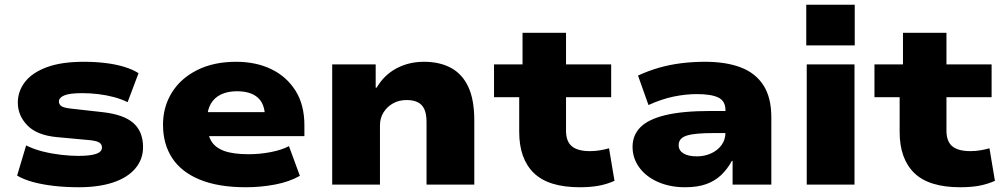

<svg xmlns="http://www.w3.org/2000/svg" viewBox="-20 -777 4224 808"><path d="M312 11Q257 11 208.5 5.5Q160 0 120.5 -10.5Q81 -21 52 -38L90 -165Q122 -149 160 -139.5Q198 -130 237 -125.5Q276 -121 309 -121Q360 -121 384.5 -129.5Q409 -138 409 -156Q409 -170 398 -177Q387 -184 360 -187L219 -200Q135 -208 95 -249.5Q55 -291 55 -345Q55 -393 85 -432Q115 -471 176.5 -494Q238 -517 333 -517Q382 -517 426 -511.5Q470 -506 505 -495Q540 -484 563 -469L517 -347Q491 -360 459 -368.5Q427 -377 393 -381Q359 -385 326 -385Q273 -385 250.5 -375.5Q228 -366 228 -350Q228 -337 239 -330Q250 -323 278 -320L412 -305Q501 -295 541.5 -259Q582 -223 582 -158Q582 -106 549 -67.5Q516 -29 455.5 -9Q395 11 312 11Z M1014 11Q899 11 821 -21Q743 -53 704.5 -112Q666 -171 666 -252Q666 -327 703 -387Q740 -447 809.5 -482Q879 -517 974 -517Q1057 -517 1121.5 -486Q1186 -455 1223.5 -395.5Q1261 -336 1261 -250V-204H826V-305H1109L1095 -288Q1094 -341 1064 -367Q1034 -393 977 -393Q938 -393 910 -379.5Q882 -366 867 -340Q852 -314 852 -277V-257Q852 -213 868.5 -184.5Q885 -156 923 -142Q961 -128 1027 -128Q1074 -128 1120 -137Q1166 -146 1196 -162L1242 -37Q1198 -12 1138 -0.5Q1078 11 1014 11Z M1378 0V-506H1561V-408H1565Q1596 -461 1648 -489Q1700 -517 1764 -517Q1831 -517 1878.5 -491Q1926 -465 1951 -411Q1976 -357 1976 -270V0H1775V-264Q1775 -298 1765.5 -318Q1756 -338 1737.5 -347Q1719 -356 1691 -356Q1659 -356 1634 -342Q1609 -328 1594 -304Q1579 -280 1579 -250V0Z M2420 11Q2288 11 2226.5 -49Q2165 -109 2165 -222V-368H2059V-506H2179V-639H2362V-506H2552V-368H2362V-227Q2362 -182 2386.5 -161.5Q2411 -141 2463 -141Q2484 -141 2505 -144.5Q2526 -148 2543 -153L2566 -16Q2532 -1 2497.5 5Q2463 11 2420 11Z M2863 11Q2800 11 2749.5 -11Q2699 -33 2670.5 -72Q2642 -111 2642 -159Q2642 -208 2675 -241.5Q2708 -275 2780.5 -292.5Q2853 -310 2972 -310H3057V-217H2983Q2944 -217 2916 -214.5Q2888 -212 2870.5 -206.5Q2853 -201 2844.5 -191Q2836 -181 2836 -166Q2836 -144 2856 -131.5Q2876 -119 2913 -119Q2945 -119 2972.5 -131.5Q3000 -144 3016.5 -166.5Q3033 -189 3033 -220V-313Q3033 -352 3003 -366.5Q2973 -381 2913 -381Q2865 -381 2814.5 -370.5Q2764 -360 2709 -335L2665 -459Q2708 -479 2753.5 -492Q2799 -505 2847.5 -511Q2896 -517 2947 -517Q3035 -517 3097 -493.5Q3159 -470 3192.5 -418.5Q3226 -367 3226 -283V0H3063V-100H3060Q3041 -65 3014.5 -40Q2988 -15 2951.5 -2Q2915 11 2863 11Z M3373 -586V-757H3577V-586ZM3375 0V-506H3576V0Z M4021 11Q3889 11 3827.5 -49Q3766 -109 3766 -222V-368H3660V-506H3780V-639H3963V-506H4153V-368H3963V-227Q3963 -182 3987.5 -161.5Q4012 -141 4064 -141Q4085 -141 4106 -144.5Q4127 -148 4144 -153L4167 -16Q4133 -1 4098.5 5Q4064 11 4021 11Z"/></svg>

Font: Nunito Sans 7pt SemiExpanded Black
Style: Regular
Weight: 900
Width: 6
Designer: Vernon Adams
Foundry: Vernon Adams
Version: Version 3.101;gftools[0.9.27]